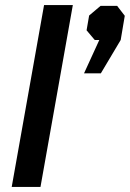

<svg xmlns="http://www.w3.org/2000/svg" viewBox="-20 -734 510 754"><path d="M153 -714H266L139 0H26ZM370 -577H352L320 -615L330 -673L375 -711H440L470 -672L454 -577L376 -446H310Z"/></svg>

Font: Chakra Petch SemiBold
Style: Italic
Weight: 600
Italic angle: -10°
Designer: Katatrad Aksorn Co.,Ltd.
Foundry: Cadson Demak Co.,Ltd.
Version: Version 1.000; ttfautohint (v1.6)